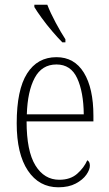

<svg xmlns="http://www.w3.org/2000/svg" viewBox="-20 -786 463 816"><path d="M228 10Q146 10 98.5 -61Q51 -132 51 -262Q51 -404 95 -473.5Q139 -543 220 -543Q296 -543 336.5 -477Q377 -411 377 -294V-270H93Q93 -144 130.5 -83Q168 -22 232 -22Q279 -22 308 -47.5Q337 -73 351 -105Q362 -99 362 -82Q362 -65 347 -43.5Q332 -22 302 -6Q272 10 228 10ZM336 -300Q335 -395 308 -453.5Q281 -512 220 -512Q158 -512 127.5 -455Q97 -398 94 -300ZM245 -606Q227 -624 202.5 -652.5Q178 -681 157 -710Q136 -739 126 -756V-766H181Q194 -732 216.5 -690Q239 -648 258 -619V-606Z"/></svg>

Font: Noto Serif Sinhala Condensed ExtraLight
Style: Regular
Weight: 200
Width: 3
Designer: Jelle Bosma - Monotype Design Team
Foundry: Monotype Imaging Inc.
Version: Version 2.007; ttfautohint (v1.8.4.7-5d5b)